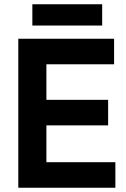

<svg xmlns="http://www.w3.org/2000/svg" viewBox="-20 -882 594 902"><path d="M522 0H66V-700H516V-580H198V-413H488V-293H198V-120H522ZM460 -762H132V-862H460Z"/></svg>

Font: Space Grotesk Variable Light
Style: Regular
Weight: 300
Designer: Florian Karsten
Foundry: Florian Karsten
Version: Version 2.000